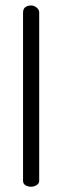

<svg xmlns="http://www.w3.org/2000/svg" viewBox="-20 -624 231 720"><path d="M66.4 53.7V-575.2Q66.4 -591.8 75.7 -597.7Q85 -603.5 96.7 -603.5Q107.4 -603.5 117.2 -595.7Q127 -587.9 127 -577.1V53.7Q127 64.5 117.2 70.3Q107.4 76.2 96.7 76.2Q85 76.2 75.7 70.8Q66.4 65.4 66.4 53.7Z"/></svg>

Font: Hi Melody Cyrillic
Style: Regular
Weight: 400
Version: Version 0.90 April 10, 2018